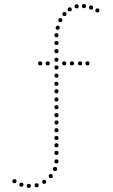

<svg xmlns="http://www.w3.org/2000/svg" viewBox="-20 -755 555 942"><path d="M257 -180Q247 -180 247 -190Q247 -200 257 -200Q267 -200 267 -190Q267 -180 257 -180ZM257 -144Q247 -144 247 -154Q247 -164 257 -164Q267 -164 267 -154Q267 -144 257 -144ZM257 -106Q247 -106 247 -116Q247 -126 257 -126Q267 -126 267 -116Q267 -106 257 -106ZM257 -68Q247 -68 247 -78Q247 -88 257 -88Q267 -88 267 -78Q267 -68 257 -68ZM257 5Q247 5 247 -5Q247 -15 257 -15Q267 -15 267 -5Q267 5 257 5ZM257 -494Q247 -494 247 -504Q247 -514 257 -514Q267 -514 267 -504Q267 -494 257 -494ZM257 -452Q247 -452 247 -462Q247 -472 257 -472Q267 -472 267 -462Q267 -452 257 -452ZM257 -414Q247 -414 247 -424Q247 -434 257 -434Q267 -434 267 -424Q267 -414 257 -414ZM257 -334Q247 -334 247 -344Q247 -354 257 -354Q267 -354 267 -344Q267 -334 257 -334ZM257 -297Q247 -297 247 -307Q247 -317 257 -317Q267 -317 267 -307Q267 -297 257 -297ZM257 -257Q247 -257 247 -267Q247 -277 257 -277Q267 -277 267 -267Q267 -257 257 -257ZM257 -219Q247 -219 247 -229Q247 -239 257 -239Q267 -239 267 -229Q267 -219 257 -219ZM263 -609Q253 -609 253 -619Q253 -629 263 -629Q273 -629 273 -619Q273 -609 263 -609ZM257 -572Q247 -572 247 -582Q247 -592 257 -592Q267 -592 267 -582Q267 -572 257 -572ZM257 -534Q247 -534 247 -544Q247 -554 257 -554Q267 -554 267 -544Q267 -534 257 -534ZM257 -374Q247 -374 247 -384Q247 -394 257 -394Q267 -394 267 -384Q267 -374 257 -374ZM214 -434Q204 -434 204 -444Q204 -454 214 -454Q224 -454 224 -444Q224 -434 214 -434ZM177 -434Q167 -434 167 -444Q167 -454 177 -454Q187 -454 187 -444Q187 -434 177 -434ZM295 -434Q285 -434 285 -444Q285 -454 295 -454Q305 -454 305 -444Q305 -434 295 -434ZM333 -434Q323 -434 323 -444Q323 -454 333 -454Q343 -454 343 -444Q343 -434 333 -434ZM373 -434Q363 -434 363 -444Q363 -454 373 -454Q383 -454 383 -444Q383 -434 373 -434ZM257 -32Q247 -32 247 -42Q247 -52 257 -52Q267 -52 267 -42Q267 -32 257 -32ZM276 -646Q266 -646 266 -656Q266 -666 276 -666Q286 -666 286 -656Q286 -646 276 -646ZM296 -676Q286 -676 286 -686Q286 -696 296 -696Q306 -696 306 -686Q306 -676 296 -676ZM322 -699Q312 -699 312 -709Q312 -719 322 -719Q332 -719 332 -709Q332 -699 322 -699ZM356 -714Q346 -714 346 -724Q346 -734 356 -734Q366 -734 366 -724Q366 -714 356 -714ZM392 -715Q382 -715 382 -725Q382 -735 392 -735Q402 -735 402 -725Q402 -715 392 -715ZM427 -708Q417 -708 417 -718Q417 -728 427 -728Q437 -728 437 -718Q437 -708 427 -708ZM458 -694Q448 -694 448 -704Q448 -714 458 -714Q468 -714 468 -704Q468 -694 458 -694ZM409 -434Q399 -434 399 -444Q399 -454 409 -454Q419 -454 419 -444Q419 -434 409 -434ZM257 47Q247 47 247 37Q247 27 257 27Q267 27 267 37Q267 47 257 47ZM250 84Q240 84 240 74Q240 64 250 64Q260 64 260 74Q260 84 250 84ZM229 119Q219 119 219 109Q219 99 229 99Q239 99 239 109Q239 119 229 119ZM197 147Q187 147 187 137Q187 127 197 127Q207 127 207 137Q207 147 197 147ZM160 164Q150 164 150 154Q150 144 160 144Q170 144 170 154Q170 164 160 164ZM51 144Q41 144 41 134Q41 124 51 124Q61 124 61 134Q61 144 51 144ZM85 161Q75 161 75 151Q75 141 85 141Q95 141 95 151Q95 161 85 161ZM121 167Q111 167 111 157Q111 147 121 147Q131 147 131 157Q131 167 121 167Z"/></svg>

Font: Raleway Dots
Style: Regular
Weight: 400
Designer: Matt McInerney, Pablo Impallari, Rodrigo Fuenzalida, Brenda Gallo
Foundry: Matt McInerney, Pablo Impallari, Rodrigo Fuenzalida, Brenda Gallo
Version: Version 1.000